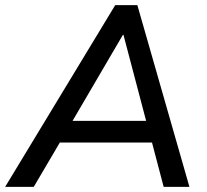

<svg xmlns="http://www.w3.org/2000/svg" viewBox="-48 -725 804 745"><path d="M-28 0 399 -705H485L687 0H587L536 -194L571 -172H151L196 -192L83 0ZM429 -590 223 -238 200 -256H549L524 -237L431 -590Z"/></svg>

Font: Nunito Sans 12pt ExtraLight 12pt SemiBold
Style: Italic
Weight: 600
Italic angle: -9°
Version: Version 3.101;gftools[0.9.27]